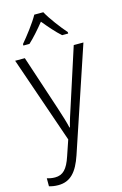

<svg xmlns="http://www.w3.org/2000/svg" viewBox="-147 -920 718 1130"><g transform="rotate(-15 211.5 -355.0)"><path d="M239 -858H184C160 -814 109 -748 75 -708V-699H112C144 -728 181 -771 211 -808C242 -770 278 -728 311 -699H348V-708C316 -744 263 -813 239 -858ZM5 -625 187 -97 155 -3C131 70 103 99 55 99C37 99 21 96 6 91V140C23 145 40 148 62 148C136 148 178 100 210 5L421 -625H362L253 -288C237 -240 223 -197 215 -163H212C205 -196 193 -233 175 -289L64 -625Z"/></g></svg>

Font: Noto Sans Kannada UI SemiCondensed Light
Style: Regular
Weight: 300
Width: 4
Designer: Jelle Bosma - Monotype Design Team
Foundry: Monotype Imaging Inc.
Version: Version 2.005